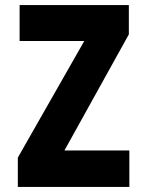

<svg xmlns="http://www.w3.org/2000/svg" viewBox="-20 -734 570 754"><path d="M50 0V-115L311 -573H57V-714H486V-599L233 -143H488V0Z"/></svg>

Font: Noto Sans Mono Condensed Black
Style: Regular
Weight: 900
Width: 3
Designer: Monotype Design Team
Foundry: Monotype Imaging Inc.
Version: Version 2.014